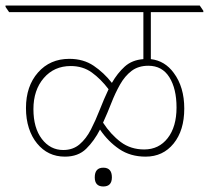

<svg xmlns="http://www.w3.org/2000/svg" viewBox="-44 -642 756 695"><path d="M191 -75Q129 -75 90 -123Q71 -146 60.5 -178.5Q50 -211 50 -251Q50 -330 93.5 -379.5Q137 -429 207 -429Q258 -429 295 -404Q332 -379 361 -342Q381 -377 407.5 -401Q434 -425 475 -428V-598H-11L-24 -617V-622H679L692 -603V-598H502V-428Q553 -422 585 -378Q623 -327 623 -249Q623 -170 584.5 -122.5Q546 -75 483 -75Q428 -75 387.5 -102.5Q347 -130 318 -173Q297 -132 268 -103.5Q239 -75 191 -75ZM493 -404Q457 -404 432.5 -385.5Q408 -367 390.5 -336Q373 -305 359 -269Q345 -233 329 -198Q357 -155 393 -128Q429 -101 478 -101Q531 -101 563 -142Q595 -183 595 -253Q595 -321 569 -362.5Q543 -404 493 -404ZM77 -247Q77 -179 107.5 -139Q138 -99 185 -99Q220 -99 244 -119.5Q268 -140 285 -173Q302 -206 317 -244.5Q332 -283 349 -319Q321 -356 288.5 -379.5Q256 -403 212 -403Q152 -403 114.5 -359.5Q77 -316 77 -247ZM330 33Q299 33 299 0Q299 -35 330 -35Q361 -35 361 0Q361 33 330 33Z"/></svg>

Font: Noto Serif Devanagari Thin
Style: Regular
Weight: 100
Designer: Universal Thirst, Indian Type Foundry and the Monotype Design Team
Foundry: Monotype Imaging Inc.
Version: Version 2.004; ttfautohint (v1.8.4.7-5d5b)